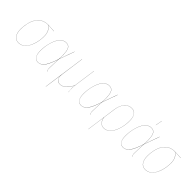

<svg xmlns="http://www.w3.org/2000/svg" viewBox="131 -1772 3017 3017"><g transform="rotate(45 1639.5 -263.0)"><path d="M185.1 8.8Q123.5 8.8 90.3 -38.3Q57.1 -85.4 57.1 -169.9Q57.1 -198.7 60.1 -228.8Q63 -258.8 70.6 -294.2Q78.1 -329.6 90.1 -361.3Q102.1 -393.1 122.1 -423.3Q142.1 -453.6 167.5 -475.6Q192.9 -497.6 229.7 -510.7Q266.6 -523.9 310.1 -523.9Q318.8 -523.9 452.1 -517.1V-515.1L317.9 -522Q357.4 -500.5 379.6 -456.5Q401.9 -412.6 401.9 -350.1Q401.9 -305.2 395 -258.1Q388.2 -210.9 371.6 -162.6Q355 -114.3 330.8 -76.7Q306.6 -39.1 268.8 -15.1Q231 8.8 185.1 8.8ZM185.1 6.8Q231 6.8 268.3 -16.8Q305.7 -40.5 329.6 -77.9Q353.5 -115.2 369.9 -163.6Q386.2 -211.9 393.1 -258.5Q399.9 -305.2 399.9 -350.1Q399.9 -412.1 377.4 -455.8Q355 -499.5 314.9 -522H310.1Q266.6 -522 230.2 -508.8Q193.8 -495.6 168.5 -473.9Q143.1 -452.1 123.3 -421.9Q103.5 -391.6 91.6 -359.9Q79.6 -328.1 72 -292.7Q64.5 -257.3 61.8 -227.8Q59.1 -198.2 59.1 -169.9Q59.1 -85.9 91.6 -39.6Q124 6.8 185.1 6.8Z M816.9 -265.1 907.7 -517.1H910.2L817.9 -261.2L810.1 -60.1Q808.6 -29.3 813.7 -17.8Q818.8 -6.3 832 0L831.1 2Q821.8 -2.9 817.6 -7.1Q813.5 -11.2 810.3 -24.2Q807.1 -37.1 808.1 -60.1L815.9 -257.8Q771.5 -111.3 725.6 -51.3Q679.7 8.8 619.1 8.8Q568.8 8.8 542.5 -31.7Q516.1 -72.3 516.1 -150.9Q516.1 -195.8 522.9 -244.9Q529.8 -293.9 545.4 -345Q561 -396 583.5 -436Q606 -476.1 640.6 -501.5Q675.3 -526.9 716.8 -526.9Q758.3 -526.9 781.7 -502.9Q805.2 -479 814.2 -421.1Q823.2 -363.3 816.9 -265.1ZM518.1 -150.9Q518.1 6.8 620.1 6.8Q678.7 6.8 724.4 -54.4Q770 -115.7 814.9 -262.2Q821.3 -360.8 812.5 -418.9Q803.7 -477.1 780.8 -501Q757.8 -524.9 716.8 -524.9Q675.8 -524.9 641.4 -499.5Q606.9 -474.1 584.7 -434.3Q562.5 -394.5 546.9 -344Q531.2 -293.5 524.7 -244.6Q518.1 -195.8 518.1 -150.9Z M1290.5 -160.2Q1279.8 -84.5 1290.5 0H1288.6Q1278.8 -75.7 1287.6 -147.9Q1254.4 -76.2 1208.3 -33.7Q1162.1 8.8 1108.4 8.8Q1064 8.8 1041 -18.3Q1018.1 -45.4 1018.6 -98.1Q1013.7 -65.9 1006.8 -16.1Q1000 33.7 996.6 57.1L977.5 189.9H975.6L1074.7 -517.1H1076.7L1023.4 -133.8Q1012.7 -60.5 1036.9 -26.9Q1061 6.8 1108.4 6.8Q1161.6 6.8 1207.5 -36.1Q1253.4 -79.1 1287.6 -151.9L1338.4 -517.1H1340.3Z M1774.4 -265.1 1865.2 -517.1H1867.7L1775.4 -261.2L1767.6 -60.1Q1766.1 -29.3 1771.2 -17.8Q1776.4 -6.3 1789.6 0L1788.6 2Q1779.3 -2.9 1775.1 -7.1Q1771 -11.2 1767.8 -24.2Q1764.6 -37.1 1765.6 -60.1L1773.4 -257.8Q1729 -111.3 1683.1 -51.3Q1637.2 8.8 1576.7 8.8Q1526.4 8.8 1500 -31.7Q1473.6 -72.3 1473.6 -150.9Q1473.6 -195.8 1480.5 -244.9Q1487.3 -293.9 1502.9 -345Q1518.6 -396 1541 -436Q1563.5 -476.1 1598.1 -501.5Q1632.8 -526.9 1674.3 -526.9Q1715.8 -526.9 1739.3 -502.9Q1762.7 -479 1771.7 -421.1Q1780.8 -363.3 1774.4 -265.1ZM1475.6 -150.9Q1475.6 6.8 1577.6 6.8Q1636.2 6.8 1681.9 -54.4Q1727.5 -115.7 1772.5 -262.2Q1778.8 -360.8 1770 -418.9Q1761.2 -477.1 1738.3 -501Q1715.3 -524.9 1674.3 -524.9Q1633.3 -524.9 1598.9 -499.5Q1564.5 -474.1 1542.2 -434.3Q1520 -394.5 1504.4 -344Q1488.8 -293.5 1482.2 -244.6Q1475.6 -195.8 1475.6 -150.9Z M2173.3 -526.9Q2232.4 -526.9 2261.7 -483.9Q2291 -440.9 2291 -359.9Q2291 -310.1 2283.2 -259.5Q2275.4 -209 2258.5 -160.4Q2241.7 -111.8 2217.8 -74.5Q2193.8 -37.1 2158.4 -14.2Q2123 8.8 2081.1 8.8Q2033.2 8.8 2003.4 -23.2Q1973.6 -55.2 1965.3 -113.3L1923.3 189.9L1921.4 190.9L1992.2 -318.8Q2005.9 -414.6 2054 -470.7Q2102.1 -526.9 2173.3 -526.9ZM2081.1 6.8Q2122.6 6.8 2157.7 -15.9Q2192.9 -38.6 2216.6 -75.9Q2240.2 -113.3 2257.1 -161.6Q2273.9 -210 2281.5 -260.3Q2289.1 -310.5 2289.1 -359.9Q2289.1 -524.9 2173.3 -524.9Q2102.5 -524.9 2054.9 -469.2Q2007.3 -413.6 1994.1 -318.8L1966.3 -119.1Q1974.6 -57.6 2003.9 -25.4Q2033.2 6.8 2081.1 6.8Z M2647 -716.8H2648.9L2628.9 -606H2627ZM2708 -265.1 2798.8 -517.1H2801.3L2709 -261.2L2701.2 -60.1Q2699.7 -29.3 2704.8 -17.8Q2710 -6.3 2723.1 0L2722.2 2Q2712.9 -2.9 2708.7 -7.1Q2704.6 -11.2 2701.4 -24.2Q2698.2 -37.1 2699.2 -60.1L2707 -257.8Q2662.6 -111.3 2616.7 -51.3Q2570.8 8.8 2510.3 8.8Q2460 8.8 2433.6 -31.7Q2407.2 -72.3 2407.2 -150.9Q2407.2 -195.8 2414.1 -244.9Q2420.9 -293.9 2436.5 -345Q2452.1 -396 2474.6 -436Q2497.1 -476.1 2531.7 -501.5Q2566.4 -526.9 2607.9 -526.9Q2649.4 -526.9 2672.9 -502.9Q2696.3 -479 2705.3 -421.1Q2714.4 -363.3 2708 -265.1ZM2409.2 -150.9Q2409.2 6.8 2511.2 6.8Q2569.8 6.8 2615.5 -54.4Q2661.1 -115.7 2706.1 -262.2Q2712.4 -360.8 2703.6 -418.9Q2694.8 -477.1 2671.9 -501Q2648.9 -524.9 2607.9 -524.9Q2566.9 -524.9 2532.5 -499.5Q2498 -474.1 2475.8 -434.3Q2453.6 -394.5 2438 -344Q2422.4 -293.5 2415.8 -244.6Q2409.2 -195.8 2409.2 -150.9Z M3002.9 8.8Q2941.4 8.8 2908.2 -38.3Q2875 -85.4 2875 -169.9Q2875 -198.7 2877.9 -228.8Q2880.9 -258.8 2888.4 -294.2Q2896 -329.6 2908 -361.3Q2919.9 -393.1 2939.9 -423.3Q2960 -453.6 2985.4 -475.6Q3010.7 -497.6 3047.6 -510.7Q3084.5 -523.9 3127.9 -523.9Q3136.7 -523.9 3270 -517.1V-515.1L3135.7 -522Q3175.3 -500.5 3197.5 -456.5Q3219.7 -412.6 3219.7 -350.1Q3219.7 -305.2 3212.9 -258.1Q3206.1 -210.9 3189.5 -162.6Q3172.9 -114.3 3148.7 -76.7Q3124.5 -39.1 3086.7 -15.1Q3048.8 8.8 3002.9 8.8ZM3002.9 6.8Q3048.8 6.8 3086.2 -16.8Q3123.5 -40.5 3147.5 -77.9Q3171.4 -115.2 3187.7 -163.6Q3204.1 -211.9 3210.9 -258.5Q3217.8 -305.2 3217.8 -350.1Q3217.8 -412.1 3195.3 -455.8Q3172.9 -499.5 3132.8 -522H3127.9Q3084.5 -522 3048.1 -508.8Q3011.7 -495.6 2986.3 -473.9Q2960.9 -452.1 2941.2 -421.9Q2921.4 -391.6 2909.4 -359.9Q2897.5 -328.1 2889.9 -292.7Q2882.3 -257.3 2879.6 -227.8Q2877 -198.2 2877 -169.9Q2877 -85.9 2909.4 -39.6Q2941.9 6.8 3002.9 6.8Z"/></g></svg>

Font: Fira Sans Compressed Two
Style: Italic
Weight: 100
Width: 3
Italic angle: -8°
Designer: Carrois Corporate & Edenspiekermann AG
Foundry: Carrois Corporate GbR & Edenspiekermann AG
Version: Version 4.203;PS 004.203;hotconv 1.0.88;makeotf.lib2.5.64775